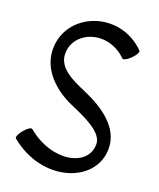

<svg xmlns="http://www.w3.org/2000/svg" viewBox="-154 -934 863 1039"><g transform="rotate(20 277.0 -414.0)"><path d="M31 -81C239 93 522 2 522 -200C522 -321 409 -398 295 -447C216 -481 127 -520 125 -601C122 -736 306 -803 425 -684C431 -678 452 -689 472 -709C492 -729 503 -750 497 -756C327 -926 48 -815 54 -599C57 -485 149 -399 256 -353C342 -316 451 -268 451 -200C451 -67 252 -29 97 -159C90 -165 70 -152 52 -130C34 -109 25 -87 31 -81Z"/></g></svg>

Font: Nupuram Condensed Medium
Style: Regular
Weight: 500
Width: 3
Designer: Santhosh Thottingal (santhosh.thottingal@gmail.com)
Foundry: SMC
Version: Version 1.000